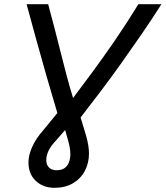

<svg xmlns="http://www.w3.org/2000/svg" viewBox="-20 -713 791 917"><path d="M240 184Q186 184 151 151Q116 118 116 63Q116 42 122.5 19Q129 -4 141.5 -27.5Q154 -51 170 -71L254 -173Q227 -263 202.5 -348.5Q178 -434 154.5 -519Q131 -604 107 -693H210Q226 -634 240.5 -578Q255 -522 269 -466Q283 -410 297.5 -355Q312 -300 329 -245Q372 -302 421.5 -369Q471 -436 526.5 -516.5Q582 -597 641 -693H751Q706 -622 657.5 -551.5Q609 -481 559.5 -411.5Q510 -342 460.5 -276.5Q411 -211 365 -152L392 -62Q398 -41 401.5 -19.5Q405 2 405 20Q405 66 385 103.5Q365 141 328 162.5Q291 184 240 184ZM250 100Q275 100 289 89.5Q303 79 309.5 61.5Q316 44 316 23Q316 9 313.5 -6Q311 -21 307 -36L291 -92L237 -30Q225 -17 217 -3Q209 11 205 24.5Q201 38 201 52Q201 74 214 87Q227 100 250 100Z"/></svg>

Font: Ubuntu Sans Medium
Style: Italic
Weight: 500
Italic angle: -13.5°
Designer: Dalton Maag Ltd
Foundry: Dalton Maag Ltd
Version: Version 1.006